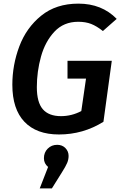

<svg xmlns="http://www.w3.org/2000/svg" viewBox="-20 -726 670 1058"><path d="M623 -622 547 -555Q513 -582 482.5 -594Q452 -606 411 -606Q331 -606 280 -551.5Q229 -497 206 -414.5Q183 -332 183 -246Q183 -162 216 -124Q249 -86 316 -86Q375 -86 428 -114L454 -293H352V-391H596L550 -55Q438 15 305 15Q181 15 114.5 -55Q48 -125 48 -259Q48 -368 86.5 -470.5Q125 -573 207 -639.5Q289 -706 412 -706Q541 -706 623 -622ZM358 133Q358 153 350 172Q342 191 321 224L266 312H199L245 194Q222 175 222 146Q222 114 243 93Q264 72 295 72Q323 72 340.5 90Q358 108 358 133Z"/></svg>

Font: FiraGO Medium
Style: Italic
Weight: 500
Italic angle: -8°
Designer: bBox Type GmbH
Foundry: bBox Type GmbH
Version: Version 1.001